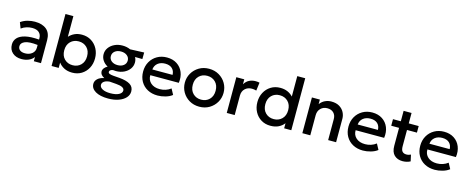

<svg xmlns="http://www.w3.org/2000/svg" viewBox="-41 -1532 6290 2569"><g transform="rotate(15 3104.0 -247.5)"><path d="M214 15Q136.5 15 88.8 -27.5Q41 -70 41 -142Q41 -194.5 75.5 -233Q110 -271.5 183.8 -289.5Q257.5 -307.5 375.5 -298V-316.5Q375.5 -366 343.8 -395.5Q312 -425 248 -425Q209 -425 170.8 -413.2Q132.5 -401.5 98.5 -376.5L67.5 -457.5Q113.5 -489 164 -502Q214.5 -515 261.5 -515Q365 -515 423.5 -466Q482 -417 482 -317.5V0H383V-58.5Q357.5 -23 313 -4Q268.5 15 214 15ZM144 -146.5Q144 -110.5 169.8 -91Q195.5 -71.5 240.5 -71.5Q298 -71.5 336.8 -102.5Q375.5 -133.5 375.5 -185V-223.5Q253.5 -237 198.8 -213.5Q144 -190 144 -146.5Z M916.5 15Q852 15 804.2 -9.5Q756.5 -34 727.5 -74V0H628.5V-720H738V-434Q770.5 -469.5 814.2 -489.8Q858 -510 915 -510Q989 -510 1045.2 -474.8Q1101.5 -439.5 1133 -380Q1164.5 -320.5 1164.5 -247.5Q1164.5 -172 1132.8 -112.8Q1101 -53.5 1045 -19.2Q989 15 916.5 15ZM896.5 -82.5Q965 -82.5 1009.8 -127Q1054.5 -171.5 1054.5 -247.5Q1054.5 -323.5 1010 -368Q965.5 -412.5 896.5 -412.5Q827.5 -412.5 782.8 -368Q738 -323.5 738 -247.5Q738 -171.5 782.8 -127Q827.5 -82.5 896.5 -82.5Z M1477.5 -157Q1456 -157 1435.5 -160Q1389 -150 1389 -123Q1389 -105.5 1408.5 -98Q1428 -90.5 1463.5 -87.5L1548.5 -81Q1642 -73.5 1694.5 -42Q1747 -10.5 1747 54Q1747 103 1712.2 141.5Q1677.5 180 1615 202.5Q1552.5 225 1470 225Q1358.5 225 1294.2 187Q1230 149 1230 84.5Q1230 46 1261 16Q1292 -14 1351.5 -26.5Q1293.5 -56 1293.5 -104Q1293.5 -128 1310 -149.2Q1326.5 -170.5 1355.5 -186Q1311.5 -209.5 1285.8 -248Q1260 -286.5 1260 -333.5Q1260 -383 1288.8 -423Q1317.5 -463 1366.8 -486.5Q1416 -510 1477.5 -510Q1536.5 -510 1586 -487.5L1779 -495L1778 -404L1676.5 -405.5Q1694.5 -372 1694.5 -333.5Q1694.5 -284.5 1666 -244.5Q1637.5 -204.5 1588.5 -180.8Q1539.5 -157 1477.5 -157ZM1477.5 -239.5Q1529 -239.5 1561.8 -265.5Q1594.5 -291.5 1594.5 -333.5Q1594.5 -375.5 1561.8 -401.8Q1529 -428 1477.5 -428Q1426 -428 1393.2 -401.8Q1360.5 -375.5 1360.5 -333.5Q1360.5 -291.5 1393.2 -265.5Q1426 -239.5 1477.5 -239.5ZM1481 149Q1555.5 149 1598.2 126.8Q1641 104.5 1641 69Q1641 16.5 1525.5 8L1434.5 1Q1386 5 1359 24Q1332 43 1332 71.5Q1332 106 1371.8 127.5Q1411.5 149 1481 149Z M2099.5 15Q2019.5 15 1959 -17.8Q1898.5 -50.5 1864.8 -109.5Q1831 -168.5 1831 -246.5Q1831 -323 1865 -382.5Q1899 -442 1958.2 -476Q2017.5 -510 2093 -510Q2174.5 -510 2232.2 -472.2Q2290 -434.5 2316.5 -369.5Q2343 -304.5 2331.5 -223H1936.5Q1935 -156.5 1981 -115.8Q2027 -75 2105 -75Q2147 -75 2186.2 -87.8Q2225.5 -100.5 2257.5 -125.5L2300 -46.5Q2263.5 -17 2207.2 -1Q2151 15 2099.5 15ZM1943 -304H2223.5Q2222 -360 2187.5 -392Q2153 -424 2090.5 -424Q2029 -424 1989 -392Q1949 -360 1943 -304Z M2676.5 15Q2599 15 2538.2 -20.8Q2477.5 -56.5 2443 -116.2Q2408.5 -176 2408.5 -247.5Q2408.5 -318 2443 -377.8Q2477.5 -437.5 2538.2 -473.8Q2599 -510 2676.5 -510Q2754.5 -510 2815.2 -474.2Q2876 -438.5 2910.5 -378.8Q2945 -319 2945 -247.5Q2945 -177 2910.5 -117.2Q2876 -57.5 2815.5 -21.2Q2755 15 2676.5 15ZM2676.5 -82.5Q2745.5 -82.5 2790.2 -127Q2835 -171.5 2835 -247.5Q2835 -323.5 2790.2 -368Q2745.5 -412.5 2676.5 -412.5Q2607.5 -412.5 2563 -368Q2518.5 -323.5 2518.5 -247.5Q2518.5 -171.5 2563.2 -127Q2608 -82.5 2676.5 -82.5Z M3055.5 0V-495H3165.5V-426.5Q3193.5 -472.5 3233.5 -491.5Q3273.5 -510.5 3319.5 -510.5Q3348 -510.5 3374 -504.5L3359.5 -391Q3328 -400.5 3298 -400.5Q3240.5 -400.5 3203 -365.2Q3165.5 -330 3165.5 -269.5V0Z M3661.5 15Q3589 15 3533 -19.2Q3477 -53.5 3445.2 -112.8Q3413.5 -172 3413.5 -247.5Q3413.5 -320.5 3445 -380Q3476.5 -439.5 3533 -474.8Q3589.5 -510 3663 -510Q3719.5 -510 3763.5 -490.8Q3807.5 -471.5 3839.5 -437V-720H3949.5V0H3850.5V-70.5Q3822 -32.5 3775.2 -8.8Q3728.5 15 3661.5 15ZM3681.5 -82.5Q3750.5 -82.5 3795.2 -127Q3840 -171.5 3840 -247.5Q3840 -323.5 3795.2 -368Q3750.5 -412.5 3681.5 -412.5Q3612.5 -412.5 3568 -368Q3523.5 -323.5 3523.5 -247.5Q3523.5 -171.5 3568.2 -127Q3613 -82.5 3681.5 -82.5Z M4102.5 0V-495H4212.5V-432Q4243.5 -473 4284.5 -491.5Q4325.5 -510 4369.5 -510Q4437.5 -510 4482 -482.8Q4526.5 -455.5 4548.2 -413.2Q4570 -371 4570 -326V0H4460V-292Q4460 -344.5 4428.2 -376.8Q4396.5 -409 4340 -409Q4285 -409 4248.8 -372.8Q4212.5 -336.5 4212.5 -278.5V0Z M4944 15Q4864 15 4803.5 -17.8Q4743 -50.5 4709.2 -109.5Q4675.5 -168.5 4675.5 -246.5Q4675.5 -323 4709.5 -382.5Q4743.5 -442 4802.8 -476Q4862 -510 4937.5 -510Q5019 -510 5076.8 -472.2Q5134.5 -434.5 5161 -369.5Q5187.5 -304.5 5176 -223H4781Q4779.5 -156.5 4825.5 -115.8Q4871.5 -75 4949.5 -75Q4991.5 -75 5030.8 -87.8Q5070 -100.5 5102 -125.5L5144.5 -46.5Q5108 -17 5051.8 -1Q4995.5 15 4944 15ZM4787.5 -304H5068Q5066.5 -360 5032 -392Q4997.5 -424 4935 -424Q4873.5 -424 4833.5 -392Q4793.5 -360 4787.5 -304Z M5493.5 15Q5421 15 5377.5 -27Q5334 -69 5334 -155.5V-404H5225.5V-495H5334V-639.5H5444V-495H5581.5V-404H5444V-179.5Q5444 -127 5463.8 -106Q5483.5 -85 5519.5 -85Q5537 -85 5552.5 -89Q5568 -93 5580.5 -99.5L5600 -10.5Q5578.5 1 5550.8 8Q5523 15 5493.5 15Z M5938 15Q5858 15 5797.5 -17.8Q5737 -50.5 5703.2 -109.5Q5669.5 -168.5 5669.5 -246.5Q5669.5 -323 5703.5 -382.5Q5737.5 -442 5796.8 -476Q5856 -510 5931.5 -510Q6013 -510 6070.8 -472.2Q6128.5 -434.5 6155 -369.5Q6181.5 -304.5 6170 -223H5775Q5773.5 -156.5 5819.5 -115.8Q5865.5 -75 5943.5 -75Q5985.5 -75 6024.8 -87.8Q6064 -100.5 6096 -125.5L6138.5 -46.5Q6102 -17 6045.8 -1Q5989.5 15 5938 15ZM5781.5 -304H6062Q6060.5 -360 6026 -392Q5991.5 -424 5929 -424Q5867.5 -424 5827.5 -392Q5787.5 -360 5781.5 -304Z"/></g></svg>

Font: Geologica
Style: Regular
Weight: 400
Designer: Sindre Bremnes, Frode Helland
Foundry: Monokrom Skriftforlag AS
Version: Version 1.010; ttfautohint (v1.8.4.7-5d5b);gftools[0.9.28]